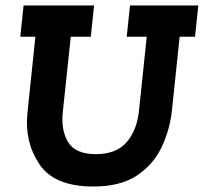

<svg xmlns="http://www.w3.org/2000/svg" viewBox="-20 -670 743 700"><path d="M454 -650H703L691 -536H635L607 -269Q600 -200 570.5 -136Q541 -72 480.5 -31Q420 10 320 10Q178 10 123.5 -71.5Q69 -153 80 -258L109 -536H54L66 -650H323L311 -536H238L209 -262Q202 -195 228.5 -151.5Q255 -108 330 -108Q404 -108 442 -152Q480 -196 487 -269L515 -536H442Z"/></svg>

Font: Zilla Slab
Style: Bold Italic
Weight: 700
Italic angle: -6°
Designer: Typotheque.com
Foundry: Typotheque type foundry
Version: Version 1.1; 2017; ttfautohint (v1.6)